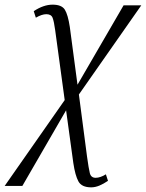

<svg xmlns="http://www.w3.org/2000/svg" viewBox="-79 -559 627 825"><path d="M-59 240 199 -129 158 -430Q153 -467 147 -482.5Q141 -498 120 -498Q101 -498 75 -483L66 -511Q108 -539 147 -539Q186 -539 199.5 -517.5Q213 -496 221 -443L254 -195L452 -536H528L260 -153L295 114Q302 165 307 185Q312 205 332 205Q342 205 353.5 201Q365 197 376 190L385 218Q366 231 348 238.5Q330 246 313 246Q272 246 258 220.5Q244 195 236 141L205 -85L17 240Z"/></svg>

Font: Noto Serif Condensed Light
Style: Italic
Weight: 300
Width: 3
Italic angle: -12°
Designer: Monotype Design Team
Foundry: Monotype Imaging Inc.
Version: Version 2.014; ttfautohint (v1.8.4.7-5d5b)